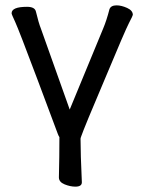

<svg xmlns="http://www.w3.org/2000/svg" viewBox="-20 -512 530 710"><path d="M258.8 178.2Q239.7 178.2 218.8 169.7Q197.8 161.1 197.8 144Q199.7 67.9 199.7 -4.9Q196.8 -8.8 193.8 -16.8Q190.9 -24.9 119.9 -214.4Q48.8 -403.8 35.9 -431.4Q22.9 -459 22.9 -462.9Q22.9 -486.8 80.1 -486.8Q108.9 -486.8 112.8 -469.2Q123 -426.8 130.9 -407.2L237.8 -106.9L361.8 -407.2Q374 -436 384.8 -478Q390.1 -492.2 411.1 -492.2Q428.7 -492.2 450 -482.7Q471.2 -473.1 471.2 -457Q471.2 -454.1 457 -427Q442.9 -399.9 369.1 -223.1Q292 -42 278.8 -3.9Q278.8 -1 277.8 0Q277.8 56.2 282.7 162.1Q282.7 178.2 258.8 178.2Z"/></svg>

Font: LXGW WenKai GB Screen
Style: Regular
Weight: 400
Designer: LXGW / Fontworks Inc.
Foundry: LXGW / Fontworks Inc.
Version: Version 1.321;February 19, 2024;FontCreator 14.0.0.2901 64-b